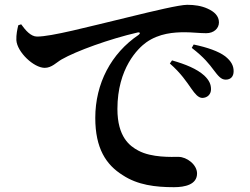

<svg xmlns="http://www.w3.org/2000/svg" viewBox="-20 -754 1040 798"><path d="M775 -386C791 -363 804 -348 820 -347C842 -347 857 -362 857 -383C857 -403 850 -420 829 -440C798 -468 751 -487 695 -503L686 -490C732 -450 756 -413 775 -386ZM868 -463C887 -438 899 -423 918 -423C939 -423 951 -436 951 -458C951 -481 941 -500 916 -520C888 -541 842 -557 785 -569L777 -555C829 -515 850 -487 868 -463ZM68 -653C86 -628 108 -602 134 -602C194 -602 340 -641 515 -683C621 -709 726 -734 758 -734C788 -734 817 -730 843 -718C870 -706 890 -688 890 -661C890 -636 869 -616 837 -616C810 -616 777 -620 749 -620C703 -620 642 -616 588 -578C553 -553 468 -470 468 -301C468 -185 519 -147 555 -128C611 -98 693 -102 722 -102C756 -102 799 -70 799 -33C799 13 749 24 703 24C626 24 552 15 490 -26C421 -69 376 -137 376 -264C376 -407 442 -532 556 -609C564 -615 563 -621 552 -619C435 -592 297 -542 236 -507C215 -495 195 -472 166 -472C120 -472 51 -538 48 -587C47 -610 52 -633 56 -649Z"/></svg>

Font: Noto Serif CJK HK
Style: Bold
Weight: 700
Designer: Ryoko NISHIZUKA 西塚涼子 (kana & ideographs); Frank Grießhammer (Latin, Greek & Cyrillic); Wenlong ZHANG 张文龙 (bopomofo); San
Foundry: Adobe
Version: Version 2.001;hotconv 1.1.0;makeotfexe 2.6.0